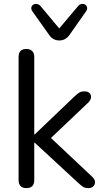

<svg xmlns="http://www.w3.org/2000/svg" viewBox="-20 -965 540 992"><path d="M116 7Q96 7 86 -4Q76 -15 76 -35V-671Q76 -691 86 -701.5Q96 -712 116 -712Q135 -712 146 -701.5Q157 -691 157 -671V-270H159L364 -466Q378 -479 388.5 -486Q399 -493 417 -493Q433 -493 442 -484.5Q451 -476 450.5 -463.5Q450 -451 438 -437L220 -230V-274L457 -51Q471 -37 471 -24Q471 -11 461.5 -2Q452 7 437 7Q419 7 408 -0.5Q397 -8 381 -23L159 -228H157V-35Q157 7 116 7ZM286 -756Q271 -756 258 -762.5Q245 -769 235 -783L147 -907Q140 -917 142 -926.5Q144 -936 152 -941Q160 -946 170.5 -944.5Q181 -943 190 -933L286 -818L383 -933Q391 -943 401.5 -944.5Q412 -946 420 -941Q428 -936 430 -926.5Q432 -917 425 -907L338 -783Q327 -769 314.5 -762.5Q302 -756 286 -756Z"/></svg>

Font: Nunito
Style: Regular
Weight: 400
Designer: Vernon Adams
Foundry: Vernon Adams
Version: Version 3.602